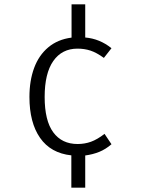

<svg xmlns="http://www.w3.org/2000/svg" viewBox="-20 -718 655 893"><path d="M376.4 -543.6Q443.6 -537.9 498.5 -493.8L463.1 -448.7Q429.2 -473.3 401 -482.6Q372.8 -491.8 340.5 -491.8Q268.2 -491.8 227.9 -434.4Q187.7 -376.9 187.7 -267.2Q187.7 -156.9 227.7 -102.6Q267.7 -48.2 341 -48.2Q373.8 -48.2 403.1 -58.7Q432.3 -69.2 466.2 -95.4L498.5 -47.2Q471.3 -23.6 441.3 -11.5Q411.3 0.5 376.4 5.1V154.9H311.8V4.6Q215.9 -5.6 166.4 -76.7Q116.9 -147.7 116.9 -267.2Q116.9 -342.6 138.7 -401.8Q160.5 -461 204.6 -497.9Q248.7 -534.9 312.8 -543.1V-697.9H376.4Z"/></svg>

Font: Fira Code Fixed Light
Style: Regular
Weight: 300
Monospace: yes
Designer: Carrois Corporate, Edenspiekermann AG, Nikita Prokopov
Foundry: Carrois Corporate, Edenspiekermann AG, Nikita Prokopov
Version: Version 5.002